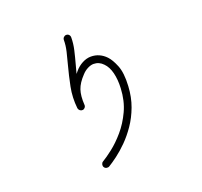

<svg xmlns="http://www.w3.org/2000/svg" viewBox="-147 -993 1294 1227"><g transform="rotate(-20 500.0 -379.5)"><path d="M394 61Q385 66 374.5 63.5Q364 61 359 52Q354 44 356.5 33.5Q359 23 367 18Q396 1 439 -32.5Q482 -66 525 -116Q568 -166 599 -232.5Q630 -299 634 -383Q637 -442 625.5 -488Q614 -534 588 -560Q561 -589 523 -589Q505 -589 483 -578Q461 -567 443 -547Q403 -505 389.5 -465Q376 -425 380 -363Q381 -353 374.5 -345Q368 -337 358 -336Q348 -335 340 -341.5Q332 -348 330 -358Q322 -433 336 -503Q350 -573 367 -636Q379 -680 388.5 -720.5Q398 -761 398 -797Q398 -808 405.5 -815.5Q413 -823 423 -823Q434 -823 441 -815.5Q448 -808 448 -797Q448 -756 438 -712.5Q428 -669 415 -622L400 -566Q403 -570 406.5 -574Q410 -578 413 -582Q435 -608 464.5 -623.5Q494 -639 523 -639Q582 -639 625 -594Q648 -570 668.5 -519.5Q689 -469 684 -380Q680 -306 657 -244Q634 -182 600 -132.5Q566 -83 528 -45Q490 -7 454.5 19.5Q419 46 394 61Z"/></g></svg>

Font: Kurewa Gothic CJK TC Regular
Style: Regular
Weight: 400
Designer: Max Yao
Foundry: Max-Everyday
Version: Version 1.071; ttfautohint (v1.8.3)